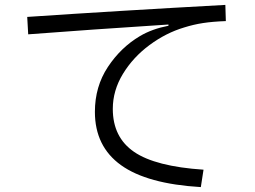

<svg xmlns="http://www.w3.org/2000/svg" viewBox="-20 -744 1040 783"><path d="M799 19Q580 6 473.5 -70.5Q367 -147 367 -288Q367 -391 420 -471Q473 -551 551 -597Q600 -626 667 -639V-644Q343 -623 95 -604L91 -675Q461 -700 899 -724L901 -658Q847 -656 808 -650Q769 -644 731 -632Q657 -610 590 -560.5Q523 -511 481.5 -443Q440 -375 440 -300Q440 -184 527 -124.5Q614 -65 810 -52Z"/></svg>

Font: IBM Plex Sans SC
Style: Regular
Weight: 400
Designer: Mike Abbink; Paul van der Laan; Pieter van Rosmalen; Eunyou Noh; Wujin Sim; Chorong Kim; Dohee Lee; Yejin We; Jinhee Kim
Foundry: Sandoll Inc.
Version: Version 1.000